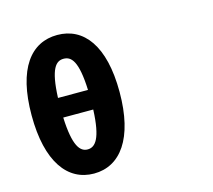

<svg xmlns="http://www.w3.org/2000/svg" viewBox="-114 -913 1229 1107"><g transform="rotate(-15 500.0 -359.5)"><path d="M316 54C473 54 579 -85 579 -363C579 -641 473 -773 316 -773C159 -773 54 -642 54 -363C54 -85 159 54 316 54ZM227 -304H406C399 -132 362 -90 316 -90C271 -90 234 -132 227 -304ZM227 -421C234 -596 271 -631 316 -631C362 -631 399 -596 406 -421Z"/></g></svg>

Font: コーポレート・ロゴ ver3 Bold
Style: Regular
Weight: 700
Designer: [KANA_main] LOGOTYPE.JP [Source Han Sans] Ryoko NISHIZUKA 西塚涼子 (kana, bopomofo & ideographs); Paul D. Hunt (Latin, Greek
Version: Version 12.001;FEAKit 1.0